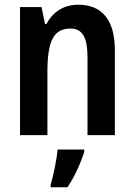

<svg xmlns="http://www.w3.org/2000/svg" viewBox="-20 -573 570 814"><path d="M312 -553C252 -553 204 -524 177 -471H171L156 -543H65V0H181V-268C181 -397 206 -452 279 -452C331 -452 351 -411 351 -331V0H467V-360C467 -490 411 -553 312 -553ZM337 71V61H224C221 101 206 173 195 209V221H266C296 177 322 119 337 71Z"/></svg>

Font: Noto Sans Khmer Condensed SemiBold
Style: Regular
Weight: 600
Width: 3
Designer: Danh Hong and the Monotype Design Team
Foundry: Monotype Imaging Inc.
Version: Version 2.004